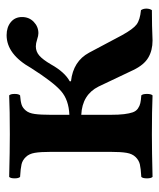

<svg xmlns="http://www.w3.org/2000/svg" viewBox="30 -512 484 584"><g transform="rotate(-90 272.0 -220.0)"><path d="M214.8 -214.8V-126Q214.8 -100.6 216.8 -84.5Q218.8 -68.4 222.4 -58.1Q226.1 -47.9 233.9 -42.5Q241.7 -37.1 250.2 -35.2Q258.8 -33.2 273.9 -32.2Q278.3 -27.8 278.3 -15.1Q278.3 -2.4 273.9 2Q228 0 154.8 0Q104 0 25.9 2Q21.5 -2.4 21.5 -15.1Q21.5 -27.8 25.9 -32.2Q51.8 -33.7 64.2 -36.6Q76.7 -39.6 86.4 -49.6Q96.2 -59.6 99.1 -76.9Q102.1 -94.2 102.1 -126V-307.1Q102.1 -338.9 99.1 -356.2Q96.2 -373.5 86.4 -383.5Q76.7 -393.6 64.2 -396.5Q51.8 -399.4 25.9 -400.9Q21.5 -405.3 21.5 -417.5Q21.5 -429.7 25.9 -434.1Q106 -432.1 155.8 -432.1Q228 -432.1 273.9 -434.1Q278.3 -429.7 278.3 -417.5Q278.3 -405.3 273.9 -400.9Q254.9 -399.4 245.4 -396.2Q235.8 -393.1 227.8 -383.5Q219.7 -374 217.3 -356.2Q214.8 -338.4 214.8 -307.1V-251Q260.3 -252.9 287.1 -276.4Q314 -299.8 356.9 -367.2Q398.9 -441.9 457 -441.9Q481 -441.9 496.6 -429.2Q512.2 -416.5 512.2 -395Q512.2 -373.5 497.6 -359.4Q482.9 -345.2 462.9 -345.2Q455.6 -345.2 443.8 -349.1Q432.1 -353 422.9 -353Q407.2 -353 395 -342.5Q382.8 -332 368.2 -307.1Q344.7 -265.1 316.9 -250V-246.1Q377.9 -239.3 403.8 -190.9L457 -90.8Q475.6 -57.1 489.5 -46.6Q503.4 -36.1 533.2 -33.2Q538.1 -25.4 537.8 -16.1Q537.6 -6.8 533.2 0Q484.9 0 440.9 2Q410.6 2 388.7 -11Q366.7 -23.9 351.1 -56.2L300.8 -162.1Q275.9 -211.9 214.8 -214.8Z"/></g></svg>

Font: Common Serif SemiBold
Style: Regular
Weight: 600
Designer: Philipp H. Poll, Khaled Hosny
Foundry: Stefan Peev, Context Ltd.
Version: Version 1.026